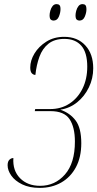

<svg xmlns="http://www.w3.org/2000/svg" viewBox="-20 -903 473 933"><path d="M173 10Q123 10 88 -7Q53 -24 35 -49.5Q17 -75 17 -100Q17 -118 25.5 -126.5Q34 -135 45 -135Q41 -74 77.5 -37Q114 0 175 0Q247 0 295.5 -55Q344 -110 344 -215Q344 -285 318 -324Q292 -363 225 -363H149L151 -373H224Q277 -373 317.5 -399.5Q358 -426 381 -472.5Q404 -519 404 -579Q404 -648 375 -681Q346 -714 293 -714Q245 -714 215.5 -690.5Q186 -667 171.5 -627Q157 -587 152 -539Q142 -539 134.5 -547Q127 -555 127 -575Q127 -609 147.5 -643Q168 -677 205 -700.5Q242 -724 292 -724Q356 -724 394.5 -682.5Q433 -641 433 -571Q433 -522 412 -478.5Q391 -435 355 -406Q319 -377 273 -370Q320 -354 347.5 -317.5Q375 -281 375 -207Q375 -139 349 -90.5Q323 -42 277.5 -16Q232 10 173 10ZM366 -803Q358 -803 352.5 -808Q347 -813 347 -829Q347 -838 350.5 -851Q354 -864 361.5 -873.5Q369 -883 381 -883Q390 -883 395 -878Q400 -873 400 -857Q400 -841 392 -822Q384 -803 366 -803ZM240 -803Q232 -803 226.5 -808Q221 -813 221 -829Q221 -838 224.5 -851Q228 -864 235.5 -873.5Q243 -883 255 -883Q264 -883 269 -878Q274 -873 274 -859Q274 -841 266 -822Q258 -803 240 -803Z"/></svg>

Font: Noto Serif Display ExtraCondensed Thin
Style: Italic
Weight: 100
Width: 2
Italic angle: -12°
Designer: Monotype Design Team
Foundry: Monotype Imaging Inc.
Version: Version 2.009